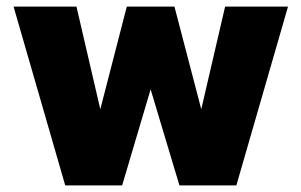

<svg xmlns="http://www.w3.org/2000/svg" viewBox="-20 -560 910 580"><path d="M177 0 21 -540H211L283 -230L363 -540H507L588 -230L660 -540H850L694 0H522L435 -290L349 0Z"/></svg>

Font: Geist Black
Style: Regular
Weight: 400
Designer: Basement.studio, Andrés Briganti, Mateo Zaragoza
Foundry: Basement.studio, Vercel, Andrés Briganti, Guido Ferreyra, Mateo Zaragoza
Version: Version 1.401